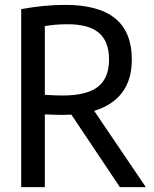

<svg xmlns="http://www.w3.org/2000/svg" viewBox="-20 -768 630 788"><path d="M472 0 273 -297.5Q251 -296.5 238.5 -296.5Q207 -296.5 164 -298.5V0H67V-730.5Q161.5 -748 247.5 -748Q385 -748 453 -692.2Q521 -636.5 521 -524Q521.5 -442.5 482 -389.2Q442.5 -336 366.5 -313L578.5 0ZM427.5 -523.5Q427.5 -597.5 386.2 -633Q345 -668.5 257 -668.5Q207.5 -668.5 164 -661V-379Q205.5 -376 236.5 -376Q335.5 -376 381.5 -411.5Q427.5 -447 427.5 -523.5Z"/></svg>

Font: Encode Sans Condensed Medium
Style: Regular
Weight: 500
Width: 3
Designer: Multiple Designers
Foundry: Impallari Type
Version: Version 2.000